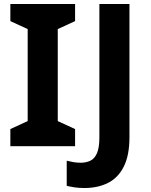

<svg xmlns="http://www.w3.org/2000/svg" viewBox="-20 -734 760 964"><path d="M357 0H32V-86L119 -126V-588L32 -628V-714H357V-628L270 -588V-126L357 -86ZM404 210Q375 210 353 206.5Q331 203 315 199V73Q331 77 348.5 80Q366 83 386 83Q412 83 433.5 73Q455 63 467 35Q479 7 479 -45V-714H630V-46Q630 46 601.5 102.5Q573 159 522 184.5Q471 210 404 210Z"/></svg>

Font: Noto Sans NKo Unjoined
Style: Bold
Weight: 700
Designer: Monotype Design Team
Foundry: Monotype Imaging Inc.
Version: Version 2.004